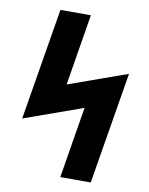

<svg xmlns="http://www.w3.org/2000/svg" viewBox="-83 -796 666 857"><g transform="rotate(10 250.0 -367.5)"><path d="M250 0 303 -323 37 -228 121 -735H259L206 -412L472 -507L388 0Z"/></g></svg>

Font: Iosevka Term Curly Hv Obl
Style: Regular
Weight: 900
Italic angle: -9°
Designer: Belleve Invis
Foundry: Belleve Invis
Version: Version 32.3.0